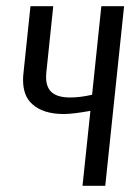

<svg xmlns="http://www.w3.org/2000/svg" viewBox="-20 -598 437 618"><path d="M245.6 0 271 -241.2Q214.4 -231 185.1 -231Q119.1 -231 84 -262.7Q54.2 -288.6 54.2 -341.3Q54.2 -352.1 55.7 -364.3L78.1 -578.1H151.4L128.9 -362.8Q128.4 -356 128.4 -349.6Q128.4 -319.8 143.6 -303.7Q162.1 -284.2 206.1 -284.2Q237.8 -284.2 276.4 -293L306.2 -578.1H379.4L318.8 0Z"/></svg>

Font: Oswald
Style: Light
Weight: 300
Designer: Vernon Adams
Foundry: Vernon Adams
Version: 3.0; ttfautohint (v0.95.6-bc232) -l 8 -r 50 -G 200 -x 0 -w "